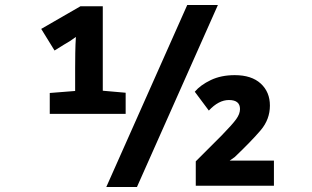

<svg xmlns="http://www.w3.org/2000/svg" viewBox="-20 -739 1240 764"><path d="M480 -370 389 -378V-714H300L144 -624L197 -538L234 -561Q245 -567 257.5 -575Q270 -583 282 -592Q280 -563 279.5 -527.5Q279 -492 279 -467V-377L178 -369V-286H480ZM759 0H1070V-100H894L914 -114Q981 -178 1017.5 -221Q1054 -264 1054 -319Q1054 -373 1017.5 -406.5Q981 -440 914 -440Q860 -440 819 -420.5Q778 -401 755 -374L811 -299Q850 -341 891 -341Q935 -341 935 -305Q935 -286 920 -265Q905 -244 862 -200L759 -97ZM403 5 725 -719H847L525 5Z"/></svg>

Font: Noto Sans Mono Extra
Style: Regular
Weight: 800
Designer: Monotype Design Team
Foundry: Monotype Imaging Inc.
Version: Version 1.900